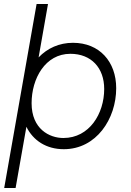

<svg xmlns="http://www.w3.org/2000/svg" viewBox="-20 -740 656 960"><path d="M1 200H58L112 -106C146 -37 212 6 299 6C462 6 561 -146 561 -299C561 -432 477 -526 345 -526C276 -526 217 -499 173 -453L220 -720H163ZM297 -50C227 -50 138 -95 138 -224C138 -347 206 -471 332 -471C436 -471 501 -401 501 -295C501 -172 427 -50 297 -50Z"/></svg>

Font: Fixel Text 20240404 Light
Style: Italic
Weight: 300
Width: 4
Italic angle: -10°
Designer: AlfaBravo + MacPaw
Foundry: Kyrylo Tkachov, Marchela Mozhyna, Serhii Makarenko, Maria Weinstein, Zakhar Kryvoshyya
Version: Version 1.211;Glyphs 3.2 (3225)